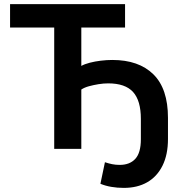

<svg xmlns="http://www.w3.org/2000/svg" viewBox="-20 -725 895 935"><path d="M583 190Q551 190 522 185Q493 180 469 170L491 65Q509 71 526 74.5Q543 78 563 78Q612 78 639 48.5Q666 19 666 -47V-146Q666 -235 628 -277Q590 -319 507 -319Q484 -319 459.5 -315Q435 -311 413 -305Q391 -299 376 -289V0H244V-591H29V-705H589V-591H376V-404Q392 -413 417 -419.5Q442 -426 471 -429.5Q500 -433 527 -433Q656 -433 727 -363Q798 -293 798 -151V-48Q798 28 771.5 81.5Q745 135 697 162.5Q649 190 583 190Z"/></svg>

Font: Nunito Sans 7pt SemiCondensed
Style: Bold
Weight: 700
Width: 4
Designer: Vernon Adams
Foundry: Vernon Adams
Version: Version 3.101;gftools[0.9.27]